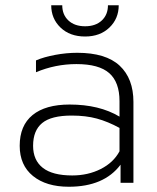

<svg xmlns="http://www.w3.org/2000/svg" viewBox="-20 -696 598 731"><path d="M175 -676H217Q217 -640 240.5 -618Q264 -596 304 -596Q344 -596 367.5 -618Q391 -640 391 -676H432Q432 -625 396.5 -591Q361 -557 304 -557Q246 -557 210.5 -591Q175 -625 175 -676ZM55 -141Q55 -218 104 -258Q153 -298 245 -298Q358 -298 435 -252V-311Q435 -383 396 -417.5Q357 -452 271 -452Q191 -452 117 -421V-466Q147 -479 190 -487Q233 -495 274 -495Q383 -495 435.5 -446Q488 -397 488 -308V0H439V-69Q376 15 242 15Q156 15 105.5 -26Q55 -67 55 -141ZM435 -120V-209Q391 -233 349 -244.5Q307 -256 253 -256Q175 -256 140.5 -227.5Q106 -199 106 -141Q106 -86 143 -57Q180 -28 255 -28Q315 -28 363.5 -52.5Q412 -77 435 -120Z"/></svg>

Font: Prompt ExtraLight
Style: Regular
Weight: 275
Designer: Katatrad Team
Foundry: CadsonDemak
Version: Version 1.001